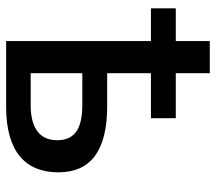

<svg xmlns="http://www.w3.org/2000/svg" viewBox="-58 -628 687 610"><g transform="rotate(90 285.0 -323.5)"><path d="M213 -647H111V-539H7V-460H111V0H320C463 0 528 -62 528 -166C528 -269 459 -321 318 -321H213V-460H356V-539H213ZM314 -242C388 -242 426 -219 426 -162C426 -103 382 -78 315 -78H213V-242Z"/></g></svg>

Font: Noto Sans SemiCondensed Medium
Style: Regular
Weight: 500
Width: 4
Designer: Monotype Design Team
Foundry: Monotype Imaging Inc.
Version: Version 2.013